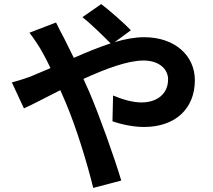

<svg xmlns="http://www.w3.org/2000/svg" viewBox="-20 -853 1040 939"><path d="M38 -450 97 -323C140 -342 203 -376 275 -412L302 -350C353 -229 405 -60 436 66L573 30C540 -82 463 -296 416 -405L388 -467C495 -516 604 -557 682 -557C757 -557 802 -516 802 -465C802 -393 747 -352 672 -352C628 -352 578 -367 533 -386L530 -260C568 -246 630 -232 684 -232C837 -232 933 -321 933 -461C933 -577 840 -671 685 -671C640 -671 591 -662 541 -647L620 -705C586 -741 511 -806 475 -833L383 -769C421 -740 485 -677 521 -641C463 -622 402 -597 341 -570L294 -665C283 -684 263 -725 254 -743L124 -693C144 -667 169 -630 183 -605C198 -579 213 -550 227 -520L137 -482C121 -475 77 -460 38 -450Z"/></svg>

Font: Noto Sans Mono CJK TC
Style: Bold
Weight: 700
Designer: Ryoko NISHIZUKA 西塚涼子 (kana, bopomofo & ideographs); Paul D. Hunt (Latin, Greek & Cyrillic); Sandoll Communications 산돌커뮤니
Foundry: Adobe
Version: Version 2.004;hotconv 1.0.118;makeotfexe 2.5.65603